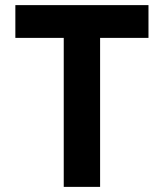

<svg xmlns="http://www.w3.org/2000/svg" viewBox="-20 -730 640 750"><path d="M229 0V-582H40V-710H560V-582H371V0Z"/></svg>

Font: Geist Mono
Style: Bold
Weight: 700
Monospace: yes
Designer: Basement.studio, Andrés Briganti, Mateo Zaragoza
Foundry: Basement.studio, Vercel, Andrés Briganti, Guido Ferreyra, Mateo Zaragoza
Version: Version 1.500; ttfautohint (v1.8.4.7-5d5b)